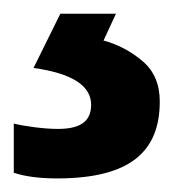

<svg xmlns="http://www.w3.org/2000/svg" viewBox="-26 -20 259 280"><path d="M207 127.9C207 103 198.7 83.5 182.1 69.3C165.5 55.2 146.5 44.9 125 39.1L143.1 0H62L22.9 79.1C79.1 86.9 106.9 105 106.9 132.8C106.9 159.7 87.4 168 58.1 168C38.1 168 9.8 164.1 -5.9 160.2V231.9C9.8 237.3 31.7 240.2 57.1 240.2C165 240.2 207 200.2 207 127.9Z"/></svg>

Font: Noto Reveo Sans
Style: Regular
Weight: 600
Designer: Monotype Design Team
Foundry: Monotype Imaging Inc.
Version: Version 2.007